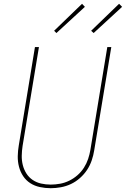

<svg xmlns="http://www.w3.org/2000/svg" viewBox="-20 -983 663 1011"><path d="M247 8Q218 8 190 2Q162 -4 139.5 -18.5Q117 -33 102 -55.5Q87 -78 80 -105Q73 -132 73.5 -160.5Q74 -189 79 -218L164 -735H185L99 -215Q95 -189 94.5 -163.5Q94 -138 100 -114Q106 -90 119 -69.5Q132 -49 152 -35.5Q172 -22 196.5 -16.5Q221 -11 247 -11Q271 -11 296 -15.5Q321 -20 344.5 -31.5Q368 -43 388 -60.5Q408 -78 422 -100Q436 -122 444 -146Q452 -170 456 -194L545 -735H566L476 -191Q472 -165 463 -138.5Q454 -112 438.5 -88.5Q423 -65 401 -45.5Q379 -26 353.5 -14Q328 -2 300.5 3Q273 8 247 8ZM473 -809 460 -821 607 -963 623 -947ZM277 -809 265 -821 412 -963 427 -947Z"/></svg>

Font: Iosevka SS04 Thin Extended
Style: Italic
Weight: 100
Width: 7
Italic angle: -9°
Monospace: yes
Designer: Belleve Invis
Foundry: Belleve Invis
Version: Version 19.0.0; ttfautohint (v1.8.4)